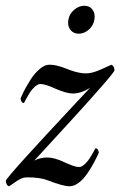

<svg xmlns="http://www.w3.org/2000/svg" viewBox="-30 -651 428 671"><path d="M141.6 -424.8Q149.9 -424.8 157.5 -423.8Q165 -422.9 173.6 -420.4Q182.1 -418 187.5 -416.3Q192.9 -414.6 202.9 -410.6Q212.9 -406.7 216.8 -405.3Q247.1 -394.5 271.5 -394.5Q293 -394.5 325.9 -409.7Q358.9 -424.8 359.4 -424.8Q370.1 -419.4 370.1 -405.3Q370.1 -400.4 326.7 -350.6Q283.2 -300.8 231.2 -243.9Q179.2 -187 134.8 -138.7Q90.3 -90.3 89.8 -89.8Q111.3 -100.6 134.8 -100.6Q160.2 -100.6 195.3 -84Q197.3 -83 205.8 -79.3Q214.4 -75.7 217.5 -74.5Q220.7 -73.2 227.1 -71Q233.4 -68.8 238 -68.1Q242.7 -67.4 247.1 -67.4Q255.9 -67.4 265.9 -76.9Q275.9 -86.4 282.5 -96.4Q289.1 -106.4 296.1 -119.1Q303.2 -131.8 303.7 -132.8Q313.5 -132.8 315.4 -117.2Q307.1 -99.1 298.3 -82.5Q289.6 -65.9 275.6 -45.4Q261.7 -24.9 245.4 -12.5Q229 0 212.9 0Q190.4 0 134.8 -21.5Q108.9 -31.2 65.4 -31.2Q52.7 -31.2 41.7 -25.9Q30.8 -20.5 19 -11.7Q7.3 -2.9 1 0Q-7.8 -2.9 -9.8 -18.6Q-9.8 -24.9 63.5 -105.5Q136.7 -186 210.7 -264.9Q284.7 -343.8 285.2 -344.7Q254.4 -324.2 223.6 -324.2Q203.6 -324.2 164.1 -340.8Q128.9 -357.4 111.3 -357.4Q102.1 -357.4 91.6 -347.9Q81.1 -338.4 74.5 -327.9Q67.9 -317.4 61 -304.7Q54.2 -292 53.7 -291Q43.9 -291 42 -306.6Q44.9 -315.4 54.2 -333.5Q63.5 -351.6 76.9 -372.8Q90.3 -394 108.2 -409.4Q126 -424.8 141.6 -424.8ZM209 -582Q212.4 -602.5 229 -616.7Q245.6 -630.9 264.6 -630.9Q283.7 -630.9 293.7 -616.7Q303.7 -602.5 299.8 -582Q296.4 -561.5 280.3 -547.4Q264.2 -533.2 245.1 -533.2Q226.1 -533.2 215.6 -547.4Q205.1 -561.5 209 -582Z"/></svg>

Font: Crimson
Style: Italic
Weight: 400
Italic angle: -11°
Version: Version 0.8